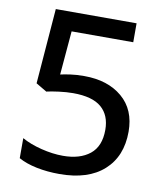

<svg xmlns="http://www.w3.org/2000/svg" viewBox="-82 -781 735 859"><g transform="rotate(10 286.0 -352.0)"><path d="M280 -441Q387 -441 452.5 -385.5Q518 -330 518 -230Q518 -118 447 -54Q376 10 246 10Q190 10 141.5 0Q93 -10 59 -29V-120Q96 -99 148 -86Q200 -73 247 -73Q324 -73 369 -109Q414 -145 414 -220Q414 -286 373 -321.5Q332 -357 244 -357Q214 -357 179.5 -352.5Q145 -348 124 -343L75 -372L102 -714H469V-628H189L172 -429Q189 -433 216.5 -437Q244 -441 280 -441Z"/></g></svg>

Font: Noto Sans Sinhala UI Medium
Style: Regular
Weight: 500
Designer: Jelle Bosma - Monotype Design Team
Foundry: Monotype Imaging Inc.
Version: Version 2.006; ttfautohint (v1.8.4.7-5d5b)